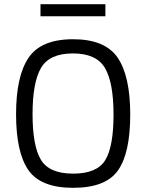

<svg xmlns="http://www.w3.org/2000/svg" viewBox="-20 -890 700 920"><path d="M136 -343Q136 -191 176 -124.5Q216 -58 330.5 -58Q445 -58 484.5 -123Q524 -188 524 -341Q524 -494 483 -564Q442 -634 329.5 -634Q217 -634 176.5 -564.5Q136 -495 136 -343ZM604 -341Q604 -156 545 -73Q486 10 330.5 10Q175 10 116 -75Q57 -160 57 -342.5Q57 -525 117 -613.5Q177 -702 330 -702Q483 -702 543.5 -614Q604 -526 604 -341ZM174 -812V-870H485V-812Z"/></svg>

Font: TitilliumWeb-Regular
Style: Regular
Weight: 400
Version: Version 1.001;PS 57.000;hotconv 1.0.70;makeotf.lib2.5.55311